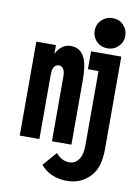

<svg xmlns="http://www.w3.org/2000/svg" viewBox="-101 -809 788 1081"><g transform="rotate(10 293.0 -268.5)"><path d="M453.6 -742.2Q491.7 -742.2 515.1 -717.8Q541 -691.4 541 -655.8Q541 -619.1 515.6 -594.2Q490.2 -569.3 453.6 -569.3Q417 -569.3 392.6 -593.3Q366.2 -618.7 366.2 -655.8Q366.2 -692.9 392.6 -717.8Q418.5 -742.2 453.6 -742.2ZM366.2 -537.1H539.1V-7.3Q539.1 97.2 491.7 147.9Q438.5 205.1 358.9 205.1Q262.7 205.1 207.5 140.1L276.4 60.5Q310.5 100.1 353.5 100.1Q390.1 100.1 412.1 63.5Q426.8 39.1 426.8 -15.1V-434.6H366.2ZM53.2 0V-537.1H165.5V-487.3Q196.3 -546.9 250 -546.9Q314 -546.9 336.4 -477.1Q348.6 -439 348.6 -366.2V0H237.3V-366.2Q237.3 -392.6 232.9 -403.3Q223.1 -427.7 202.1 -427.7Q179.7 -427.7 170.9 -404.3Q165.5 -389.6 165.5 -366.2V0Z"/></g></svg>

Font: Consola Mono
Style: Bold
Weight: 700
Monospace: yes
Designer: Wojciech Kalinowski "wmk69" (wmk69@o2.pl)
Foundry: Wojciech Kalinowski "wmk69" (wmk69@o2.pl)
Version: Version 2.1.0